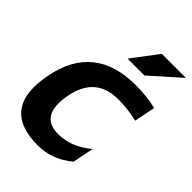

<svg xmlns="http://www.w3.org/2000/svg" viewBox="-207 -788 879 879"><g transform="rotate(45 232.5 -349.0)"><path d="M373 -63.5Q296.9 0 204.1 0Q-40 0 12.2 -261.2Q62.5 -512.7 326.2 -512.7Q399.4 -512.7 460 -498L439.5 -395.5Q378.9 -410.2 315.4 -410.2Q171.4 -410.2 141.6 -261.2Q109.9 -102.5 234.4 -102.5Q317.4 -102.5 393.6 -166ZM309.6 -698.2H465.3L323.2 -571.8H213.9Z"/></g></svg>

Font: Sansation
Style: Bold Italic
Weight: 700
Designer: Bernd Montag
Version: Version 1.301